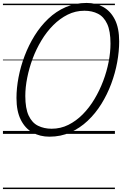

<svg xmlns="http://www.w3.org/2000/svg" viewBox="-20 -910 830 1305"><path d="M316 19Q252 19 201.5 -9Q151 -37 121.5 -95.5Q92 -154 92 -244Q92 -311 106 -384.5Q120 -458 147.5 -530.5Q175 -603 215 -667.5Q255 -732 308 -782.5Q361 -833 426.5 -861.5Q492 -890 569 -890Q633 -890 682.5 -862Q732 -834 761 -776.5Q790 -719 790 -628Q790 -561 776.5 -487Q763 -413 736 -340.5Q709 -268 669 -203.5Q629 -139 576 -89Q523 -39 458 -10Q393 19 316 19ZM331 -35Q392 -35 445 -61.5Q498 -88 542.5 -133Q587 -178 622 -236.5Q657 -295 681.5 -360Q706 -425 718.5 -490Q731 -555 731 -614Q731 -699 708.5 -747.5Q686 -796 646 -816.5Q606 -837 554 -837Q493 -837 440 -810.5Q387 -784 342 -739Q297 -694 261.5 -635Q226 -576 202 -511.5Q178 -447 165 -381.5Q152 -316 152 -258Q152 -173 175 -124Q198 -75 239 -55Q280 -35 331 -35ZM0 365H761V375H0ZM0 -20H761V0H0ZM0 -505H761V-500H0ZM0 -885H761V-875H0Z"/></svg>

Font: Playwrite DK Loopet Guides
Style: Regular
Weight: 400
Designer: Veronika Burian, José Scaglione
Foundry: TypeTogether
Version: Version 1.003